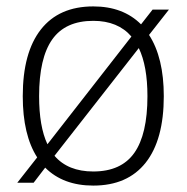

<svg xmlns="http://www.w3.org/2000/svg" viewBox="-20 -570 582 599"><path d="M96 -79Q51 -149 51 -270Q51 -406 107.5 -478Q164 -550 271 -550Q364 -550 420 -494L456 -540H507L445 -461Q491 -390 491 -270Q491 -134 434.5 -62.5Q378 9 271 9Q177 9 121 -47L85 0H34ZM271 -35Q358 -35 399 -93Q440 -151 440 -270Q440 -364 413 -420L150 -84Q192 -35 271 -35ZM102 -270Q102 -175 128 -120L390 -456Q348 -505 271 -505Q184 -505 143 -447Q102 -389 102 -270Z"/></svg>

Font: Encode Sans Narrow
Style: ExtraLight
Weight: 200
Designer: Pablo Impallari, Andres Torresi
Foundry: Pablo Impallari, Andres Torresi
Version: Version 1.000; ttfautohint (v1.00) -l 8 -r 50 -G 200 -x 14 -